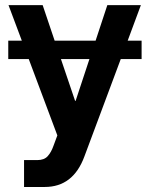

<svg xmlns="http://www.w3.org/2000/svg" viewBox="-20 -536 592 760"><path d="M540.5 -375V-302.2H458L314 83.5Q269.5 204.1 157.2 204.1H75.2V97.7H127.4Q154.8 97.7 168.7 82.3Q182.6 66.9 191.4 42L207 0L93.8 -302.2H12.7V-375H66.4L13.7 -515.6H148.9L196.3 -375H358.4L404.8 -515.6H537.6L485.4 -375ZM334 -302.2H221.2L277.3 -136.7H279.3Z"/></svg>

Font: Inter Display Semi Bold
Style: Regular
Weight: 600
Designer: Rasmus Andersson
Foundry: rsms
Version: Version 4.000;git-37864ae